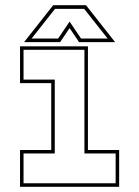

<svg xmlns="http://www.w3.org/2000/svg" viewBox="-20 -718 535 738"><path d="M57 0V-141.5H177V-398.5H57V-540H318V-141.5H438V0ZM70.5 -13.5H424.5V-128H304.5V-526.5H70.5V-412H190.5V-128H70.5ZM184.5 -698H310.5L422.5 -556H284L247.5 -610L211 -556H72.5ZM191.5 -684 101.5 -570H203.5L247.5 -635L291.5 -570H393.5L303.5 -684Z"/></svg>

Font: Tourney Thin
Style: Regular
Weight: 100
Designer: Tyler Finck
Foundry: Etcetera Type Co
Version: Version 1.015